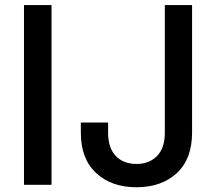

<svg xmlns="http://www.w3.org/2000/svg" viewBox="-20 -748 874 777"><path d="M188.5 -727.5V0H77.1V-727.5ZM532.2 9.8Q431.2 9.8 369.1 -47.6Q307.1 -105 307.1 -211.4V-252H417.5V-210.9Q417.5 -148.9 448.7 -116.7Q480 -84.5 532.2 -84.5Q584 -84.5 615.5 -116.7Q647 -148.9 647 -210.9V-727.5H757.3V-211.4Q757.3 -105 695.6 -47.6Q633.8 9.8 532.2 9.8Z"/></svg>

Font: Inter 18pt Medium
Style: Regular
Weight: 500
Designer: Rasmus Andersson
Foundry: rsms
Version: Version 4.001;git-66647c0bb